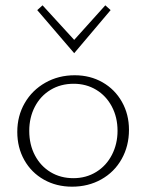

<svg xmlns="http://www.w3.org/2000/svg" viewBox="-20 -698 551 722"><path d="M120 -660 140 -678 259 -548 376 -678 396 -660 259 -498ZM45 -202Q45 -262 73 -310.5Q101 -359 150.5 -387Q200 -415 261 -415Q319 -415 365.5 -388.5Q412 -362 438.5 -315Q465 -268 465 -210Q465 -149 437.5 -100Q410 -51 361 -23.5Q312 4 251 4Q192 4 145 -22.5Q98 -49 71.5 -96Q45 -143 45 -202ZM422 -206Q422 -257 400.5 -297.5Q379 -338 341.5 -360.5Q304 -383 257 -383Q208 -383 170 -360Q132 -337 111 -296.5Q90 -256 90 -206Q90 -154 111.5 -113.5Q133 -73 170.5 -50.5Q208 -28 256 -28Q304 -28 342 -51.5Q380 -75 401 -116Q422 -157 422 -206Z"/></svg>

Font: Ysabeau Infant Light
Style: Regular
Weight: 300
Designer: Christian Thalmann (Catharsis Fonts)
Version: Version 0.003